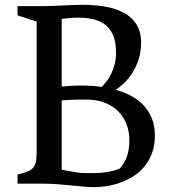

<svg xmlns="http://www.w3.org/2000/svg" viewBox="-20 -773 711 808"><path d="M53.7 -38.1Q78.1 -44.9 93.8 -50.5Q109.4 -56.2 118.4 -65.9Q127.4 -75.7 130.9 -92Q134.3 -108.4 134.3 -136.2V-682.1L53.7 -708.5V-747.1H152.8Q173.3 -747.1 197.3 -748Q221.2 -749 244.6 -750Q268.1 -751 289.6 -752Q311 -752.9 327.1 -752.9Q356.4 -752.9 386 -750.2Q415.5 -747.6 442.9 -741Q470.2 -734.4 494.1 -722.9Q518.1 -711.4 535.6 -693.8Q553.2 -676.3 563.5 -651.9Q573.7 -627.4 573.7 -594.7Q573.7 -553.7 563 -521.7Q552.2 -489.7 536.4 -465.1Q520.5 -440.4 502 -423.1Q483.4 -405.8 467.3 -395Q500 -385.7 530 -370.4Q560.1 -355 582.5 -331.8Q605 -308.6 618.4 -276.6Q631.8 -244.6 631.8 -202.6Q631.8 -162.1 620.4 -130.4Q608.9 -98.6 589.6 -74.5Q570.3 -50.3 544.4 -33.4Q518.6 -16.6 490 -5.9Q461.4 4.9 431.9 9.8Q402.3 14.6 375 14.6Q358.9 14.6 333.5 12.5Q308.1 10.3 279.3 7.3Q250.5 4.4 221.2 2.2Q191.9 0 168.5 0H53.7ZM239.7 -408.7Q252.9 -410.2 274.7 -411.6Q296.4 -413.1 325.7 -413.1Q344.7 -413.1 365.5 -411.9Q386.2 -410.6 407.7 -407.2Q417.5 -416.5 428.2 -430.2Q439 -443.8 447.8 -461.9Q456.5 -480 462.4 -502.2Q468.3 -524.4 468.3 -551.8Q468.3 -595.7 456.1 -624.3Q443.8 -652.8 422.6 -669.2Q401.4 -685.5 372.6 -692.1Q343.8 -698.7 310.5 -698.7Q290.5 -698.7 272.2 -697Q253.9 -695.3 239.7 -693.4ZM239.7 -59.1Q266.6 -53.7 282.7 -50.8Q298.8 -47.9 311.5 -46.4Q324.2 -44.9 336.9 -44.7Q349.6 -44.4 370.1 -44.4Q386.2 -44.4 402.6 -45.7Q418.9 -46.9 434.3 -49.6Q449.7 -52.2 462.6 -55.9Q475.6 -59.6 484.9 -64.5Q493.2 -74.7 500.2 -85.4Q507.3 -96.2 512.7 -110.1Q518.1 -124 521.2 -142.1Q524.4 -160.2 524.4 -185.1Q524.4 -217.3 513.4 -247.8Q502.4 -278.3 480 -302Q457.5 -325.7 423.3 -339.8Q389.2 -354 343.3 -354Q300.8 -354 277.1 -353Q253.4 -352.1 239.7 -350.6Z"/></svg>

Font: Donegal One
Style: Regular
Weight: 400
Designer: Gary Lonergan
Foundry: Sorkin Type Co.
Version: Version 1.004